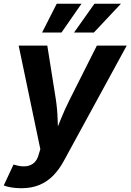

<svg xmlns="http://www.w3.org/2000/svg" viewBox="-38 -787 690 1015"><path d="M-18.2 193.3 33.5 82.8 50.5 87.4Q79.5 94.8 103 91.4Q126.5 87.9 142.8 72.9Q159.1 57.9 166.2 30.9L175.2 1.6L60.7 -545.9H212.1L257.1 -262.5Q265.1 -209.1 266.7 -155.3Q268.3 -101.6 272 -43.1H237.9Q260.9 -101.6 282.9 -155.6Q304.8 -209.6 331.4 -262.5L474.1 -545.9H631.9L299 64.4Q275.3 108.2 243.9 140.5Q212.6 172.8 171 190.4Q129.5 208 74.4 208Q46.3 208 21.4 203.8Q-3.5 199.6 -18.2 193.3ZM287.1 -615.1H184.5L261.8 -767.1H392.7ZM458.3 -615.1H353.4L461.2 -767.1H601.2Z"/></svg>

Font: Adwaita Sans
Style: Italic
Weight: 400
Italic angle: -9.39999°
Designer: Rasmus Andersson
Foundry: rsms
Version: Version 4.001;git-9221beed3